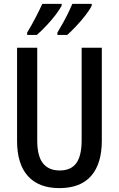

<svg xmlns="http://www.w3.org/2000/svg" viewBox="-20 -960 614 990"><path d="M505 -714V-235Q505 -116 450 -53Q395 10 286 10Q180 10 124 -52Q68 -114 68 -234V-714H172V-236Q172 -155 201.5 -118Q231 -81 288 -81Q346 -81 373.5 -119Q401 -157 401 -237V-714ZM453 -940V-931Q443 -910 421 -881.5Q399 -853 373 -825.5Q347 -798 327 -780H276V-792Q290 -815 305.5 -843Q321 -871 333.5 -897Q346 -923 353 -940ZM298 -940V-931Q287 -910 266 -882.5Q245 -855 219 -827.5Q193 -800 170 -780H120V-792Q142 -828 164 -870.5Q186 -913 198 -940Z"/></svg>

Font: Avrile Sans Condensed Medium
Style: Regular
Weight: 500
Width: 3
Designer: Monotype Design Team
Foundry: Monotype Imaging Inc.
Version: Version 2.001;September 10, 2019;FontCreator 11.5.0.2425 64-